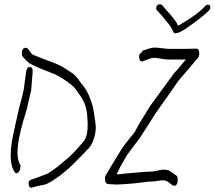

<svg xmlns="http://www.w3.org/2000/svg" viewBox="-20 -854 1006 900"><path d="M128 26Q114 26 114 6Q114 -7 124 -11Q150 -19 205 -41Q216 -48 231.5 -59Q247 -70 266 -86Q279 -96 299 -113.5Q319 -131 344 -159L372 -191Q382 -204 387 -225Q389 -234 390 -245Q391 -256 391 -269Q391 -291 388 -319Q384 -357 370 -382Q362 -399 336 -434Q319 -459 258 -495Q243 -505 179 -529Q121 -553 112 -562L87 -587L91 -591L86 -589Q82 -593 82 -602Q82 -630 101 -630Q103 -630 107 -628H109Q113 -623 118 -616Q123 -609 129 -601Q133 -597 193 -574Q225 -563 245.5 -554Q266 -545 276 -539L319 -511Q340 -495 357 -468Q382 -440 397 -406Q412 -372 419 -334Q424 -303 426.5 -284Q429 -265 429 -260Q429 -237 423 -214Q414 -179 395 -158L361 -123Q344 -106 324.5 -86Q305 -66 280 -46Q246 -18 211 2Q194 12 172 15Q146 20 134 24Q130 26 128 26ZM57 -42Q51 -42 44 -55Q30 -81 30 -126V-129Q30 -154 35.5 -188Q41 -222 51 -265L70 -350Q79 -380 91 -432L102 -515Q105 -540 120 -540Q135 -540 133 -514L126 -431Q126 -430 120.5 -406Q115 -382 104 -336Q98 -318 88 -283.5Q78 -249 70 -209.5Q62 -170 62 -137Q62 -98 78 -76L75 -75Q77 -64 71 -53Q65 -42 57 -42ZM796 17Q790 17 779 7Q765 -4 762 -5Q754 -9 742 -9Q735 -9 718 -6Q700 -3 688 -3Q680 -3 670 -2Q660 -1 647 1Q635 3 609 5.5Q583 8 558.5 9.5Q534 11 526 11L506 10L488 9Q472 8 472 -18Q472 -25 475 -31Q490 -58 553 -160Q558 -168 566.5 -178.5Q575 -189 585 -202Q596 -215 602.5 -223.5Q609 -232 612 -236Q623 -258 641.5 -288.5Q660 -319 685 -359L800 -516Q807 -520 851 -575H769Q762 -575 753.5 -576Q745 -577 734 -579Q724 -581 715.5 -582Q707 -583 701 -583Q690 -583 676 -577Q665 -573 658 -570Q651 -567 647 -566Q632 -566 632 -590Q632 -598 637.5 -603.5Q643 -609 647 -612Q651 -615 646 -615H645Q641 -615 652.5 -618Q664 -621 674 -625Q691 -631 704 -631Q718 -631 739 -628Q760 -625 772 -625H845Q864 -625 877.5 -625.5Q891 -626 900 -626H901Q914 -626 914 -602Q914 -591 909 -584L817 -476Q798 -448 770.5 -409.5Q743 -371 708 -321Q697 -303 678.5 -274Q660 -245 634 -205Q624 -192 609.5 -173Q595 -154 576 -128Q566 -112 553.5 -89.5Q541 -67 527 -38Q529 -38 531 -37.5Q533 -37 536 -37Q546 -37 561 -40Q570 -41 589 -42.5Q608 -44 630 -46Q652 -48 669.5 -49Q687 -50 693 -50Q698 -50 705 -51.5Q712 -53 721 -55Q737 -59 749 -59Q761 -59 774 -54Q779 -50 787.5 -44.5Q796 -39 807 -31Q813 -27 813 -14Q813 17 796 17ZM801 -698Q796 -698 793 -703Q783 -729 757 -758Q747 -771 736.5 -783Q726 -795 715 -807Q712 -810 712 -814Q712 -834 731 -834Q736 -834 740 -830Q750 -818 760 -806.5Q770 -795 780 -784Q792 -770 801 -757.5Q810 -745 815 -733Q909 -788 941 -825Q947 -832 954 -832Q966 -832 966 -820Q966 -812 961 -807Q954 -799 936.5 -784Q919 -769 892 -749Q826 -698 803 -698Z"/></svg>

Font: Square Peg
Style: Regular
Weight: 400
Designer: Robert E. Leuschke
Foundry: Robert E. Leuschke
Version: Version 1.010; ttfautohint (v1.8.4.7-5d5b)